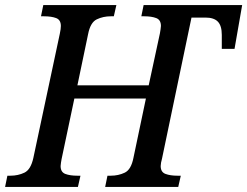

<svg xmlns="http://www.w3.org/2000/svg" viewBox="-40 -734 971 754"><path d="M-20 0 -11 -44H1Q31 -44 56 -56Q81 -68 91 -114L195 -602Q199 -621 199 -632Q199 -656 180.5 -663Q162 -670 133 -670H121L130 -714H417L407 -670H395Q365 -670 340 -658Q315 -646 306 -600L264 -399H544L588 -603Q589 -610 590.5 -618.5Q592 -627 592 -632Q592 -656 573.5 -663Q555 -670 527 -670H515L524 -714H911L881 -542H831V-597Q831 -633 815.5 -649Q800 -665 767 -665H712L596 -110Q594 -104 592.5 -95.5Q591 -87 591 -82Q591 -58 610 -51Q629 -44 657 -44H670L660 0H373L382 -44H395Q425 -44 450 -56Q475 -68 484 -114L533 -347H252L202 -110Q201 -104 199.5 -95.5Q198 -87 198 -82Q198 -58 216.5 -51Q235 -44 264 -44H276L266 0Z"/></svg>

Font: Noto Serif SemiCondensed Medium
Style: Italic
Weight: 500
Width: 4
Italic angle: -12°
Designer: Monotype Design Team
Foundry: Monotype Imaging Inc.
Version: Version 2.013